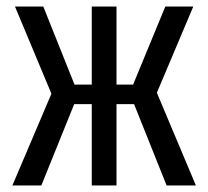

<svg xmlns="http://www.w3.org/2000/svg" viewBox="-20 -570 640 590"><path d="M18 0 138 -282 26 -550H113L209 -310H262V-550H338V-310H389L488 -550H574L462 -285L582 0H492L392 -250H338V0H262V-250H208L107 0Z"/></svg>

Font: JetBrainsMono NF
Style: Regular
Weight: 400
Designer: Philipp Nurullin, Konstantin Bulenkov
Foundry: JetBrains
Version: Version 2.251; ttfautohint (v1.8.3);Nerd Fonts 2.2.2